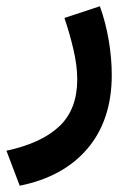

<svg xmlns="http://www.w3.org/2000/svg" viewBox="-39 -323 416 608"><path d="M23.4 265.1 -18.6 154.3Q92.3 130.4 148.9 76.9Q205.6 23.4 205.6 -71.8Q205.6 -115.2 193.4 -167Q181.2 -218.8 165 -266.1L277.3 -303.2Q295.9 -251.5 305.4 -194.8Q314.9 -138.2 314.9 -85.4Q314.9 56.6 238.5 147Q162.1 237.3 23.4 265.1Z"/></svg>

Font: Vazirmatn UI NL SemiBold
Style: Regular
Weight: 600
Designer: Saber Rastikerdar
Foundry: Saber Rastikerdar
Version: Version 33.003